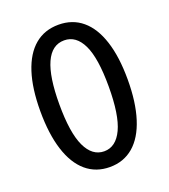

<svg xmlns="http://www.w3.org/2000/svg" viewBox="-127 -758 757 862"><g transform="rotate(-20 251.5 -327.0)"><path d="M251.5 -667.5Q317.9 -667.5 364.5 -628.4Q411.1 -589.4 435.5 -513.9Q460 -438.5 460 -330.1Q460 -221.7 435.5 -144.8Q411.1 -67.9 364.3 -27.8Q317.4 12.2 251.5 12.2Q185.1 12.2 138.2 -27.8Q91.3 -67.9 66.9 -144.8Q42.5 -221.7 42.5 -330.1Q42.5 -438.5 66.9 -513.9Q91.3 -589.4 137.9 -628.4Q184.6 -667.5 251.5 -667.5ZM251.5 -592.8Q133.3 -592.8 133.3 -330.1Q133.3 -193.8 164.1 -128.4Q194.8 -63 251.5 -63Q307.6 -63 338.4 -128.4Q369.1 -193.8 369.1 -330.1Q369.1 -465.8 338.6 -529.3Q308.1 -592.8 251.5 -592.8Z"/></g></svg>

Font: Varta SemiBold
Style: Regular
Weight: 600
Designer: Joana Correia, Viktoriya Grabowska, Eben Sorkin
Foundry: Sorkin Type
Version: Version 1.003; ttfautohint (v1.3) -l 8 -r 24 -G 200 -x 12 -H